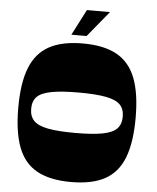

<svg xmlns="http://www.w3.org/2000/svg" viewBox="-59 -934 813 994"><g transform="rotate(5 347.0 -437.0)"><path d="M347 10Q238 10 170.5 -27Q103 -64 72.5 -143.5Q42 -223 42 -350Q42 -478 73 -557Q104 -636 171 -673Q238 -710 347 -710Q456 -710 523 -673Q590 -636 621 -557Q652 -478 652 -350Q652 -223 621.5 -143.5Q591 -64 524 -27Q457 10 347 10ZM347 -245Q437 -245 489 -255Q541 -265 563 -288Q585 -311 585 -350Q585 -390 563 -412.5Q541 -435 489 -445Q437 -455 347 -455Q258 -455 205.5 -445Q153 -435 131 -412.5Q109 -390 109 -350Q109 -311 131 -288Q153 -265 205.5 -255Q258 -245 347 -245ZM283 -750 352 -884H472L362 -750Z"/></g></svg>

Font: Ojuju ExtraBold
Style: Regular
Weight: 800
Designer: Chisaokwu Joboson, Mirko Velimirovic
Foundry: Udi Foundry
Version: Version 1.000